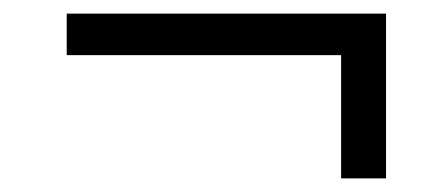

<svg xmlns="http://www.w3.org/2000/svg" viewBox="-20 -541 640 282"><path d="M481 -279V-460H78V-521H547V-279Z"/></svg>

Font: Victor Mono Thin Light
Style: Regular
Weight: 300
Monospace: yes
Version: Version 1.561;gftools[0.9.30]